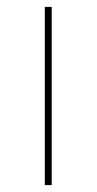

<svg xmlns="http://www.w3.org/2000/svg" viewBox="-20 -537 280 557"><path d="M110 -517V0H130V-517Z"/></svg>

Font: Montserrat Thin
Style: Regular
Weight: 250
Designer: Julieta Ulanovsky
Foundry: Julieta Ulanovsky
Version: Version 4.000